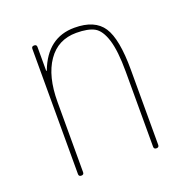

<svg xmlns="http://www.w3.org/2000/svg" viewBox="-101 -625 702 720"><g transform="rotate(-20 250.0 -265.0)"><path d="M94.7 -9.8V-509.8Q94.7 -519.5 105 -519.5Q115.2 -519.5 115.2 -509.8V-415Q115.2 -414.1 116.2 -414.1Q118.2 -414.1 118.2 -416Q162.1 -530.3 269.5 -530.3Q350.6 -530.3 382.8 -481.4Q415 -432.6 415 -309.6V-9.8Q415 0 404.8 0Q394.5 0 394.5 -9.8V-309.6Q394.5 -392.6 380.4 -437.5Q366.2 -482.4 341.3 -496.1Q316.4 -509.8 269.5 -509.8Q196.3 -509.8 155.8 -451.2Q115.2 -392.6 115.2 -290V-9.8Q115.2 0 105 0Q94.7 0 94.7 -9.8Z"/></g></svg>

Font: Rounded-X Mgen+ 2m thin
Style: Regular
Weight: 100
Designer: [Source Han Sans]
Ryoko NISHIZUKA  (kana & ideographs); Paul D. Hunt (Latin, Greek & Cyrillic); Wenlong ZHANG  (bopomofo
Version: Version 1.059.20150602